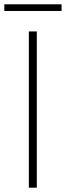

<svg xmlns="http://www.w3.org/2000/svg" viewBox="-24 -872 306 892"><path d="M110 0H147V-726H110ZM-4 -821H262V-852H-4Z"/></svg>

Font: Noto Sans JP Thin
Style: Regular
Weight: 100
Designer: Ryoko NISHIZUKA 西塚涼子 (kana, bopomofo & ideographs); Paul D. Hunt (Latin, Greek & Cyrillic); Sandoll Communications 산돌커뮤니
Foundry: Adobe
Version: Version 2.004;hotconv 1.0.118;makeotfexe 2.5.65603